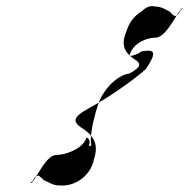

<svg xmlns="http://www.w3.org/2000/svg" viewBox="-20 -610 602 612"><path d="M78 -27C75 -28 85 -32 85 -34C89 -44 95 -50 103 -50C107 -48 114 -42 119 -36C137 -29 148 -19 168 -19C220 -14 268 -50 279 -100C292 -142 289 -172 238 -204C210 -224 214 -238 265 -266C318 -294 403 -352 445 -390C487 -452 466 -452 430 -446C421 -436 382 -425 394 -437C405 -472 446 -490 476 -490C514 -490 552 -589 562 -583C563 -581 555 -578 555 -577C549 -565 545 -559 537 -559C532 -561 526 -567 521 -573C505 -581 494 -589 476 -589C462 -593 448 -589 434 -576C409 -560 393 -541 384 -513C367 -473 370 -445 412 -419C429 -408 431 -396 393 -376C351 -370 306 -322 291 -272C265 -188 269 -156 271 -146C253 -138 278 -161 256 -172C244 -134 187 -116 159 -116C123 -116 87 -20 78 -27Z"/></svg>

Font: Zinc
Style: Obl
Weight: 400
Version: Version 1